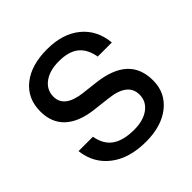

<svg xmlns="http://www.w3.org/2000/svg" viewBox="-178 -798 945 945"><g transform="rotate(-45 295.0 -325.5)"><path d="M330.1 -273.9 242.2 -284.2Q147 -294.9 96.9 -340.8Q46.9 -386.7 46.9 -465.8Q46.9 -555.2 111.3 -607.2Q175.8 -659.2 287.1 -659.2Q394.5 -659.2 460.7 -605.5Q526.9 -551.8 536.1 -457H438Q427.2 -518.1 390.6 -547.1Q354 -576.2 286.1 -576.2Q221.7 -576.2 182.9 -547.6Q144 -519 144 -471.2Q144 -396.5 256.8 -381.8L340.8 -372.1Q445.3 -359.9 496.6 -312.7Q547.9 -265.6 547.9 -181.2Q547.9 -95.7 482.9 -43.9Q418 7.8 310.1 7.8Q194.3 7.8 123.5 -46.9Q52.7 -101.6 42 -194.8H142.1Q152.8 -133.3 194.1 -104.2Q235.4 -75.2 311 -75.2Q374 -75.2 412.6 -103.5Q451.2 -131.8 451.2 -179.2Q451.2 -260.7 330.1 -273.9Z"/></g></svg>

Font: Overused Grotesk Medium
Style: Regular
Weight: 500
Version: Version 0.002